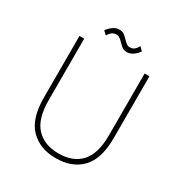

<svg xmlns="http://www.w3.org/2000/svg" viewBox="-196 -1001 1102 1159"><g transform="rotate(30 355.0 -421.5)"><path d="M356.5 11Q244.5 11 178.2 -56.8Q112 -124.5 112 -269V-700H145V-269Q145 -142 200.8 -82Q256.5 -22 356.5 -22Q457 -22 511.5 -81.8Q566 -141.5 566 -268V-700H599.5V-269Q599.5 -124.5 534.5 -56.8Q469.5 11 356.5 11ZM406.5 -758Q384 -758 367.2 -773.2Q350.5 -788.5 335.2 -803.8Q320 -819 302.5 -819Q281.5 -819 268 -807Q254.5 -795 248 -781.5L224.5 -804Q225.5 -807 236.2 -819.2Q247 -831.5 264.8 -842.8Q282.5 -854 304.5 -854Q327 -854 344 -838.5Q361 -823 376.2 -807.5Q391.5 -792 409 -792Q429.5 -792 442.5 -804.5Q455.5 -817 461.5 -831L485 -807Q483 -803.5 472.8 -791.5Q462.5 -779.5 445.5 -768.8Q428.5 -758 406.5 -758Z"/></g></svg>

Font: League Mono Thin
Style: Regular
Weight: 100
Width: 6
Designer: Tyler Finck
Foundry: The League of Moveable Type / Tyler Finck
Version: Version 2.300;RELEASE